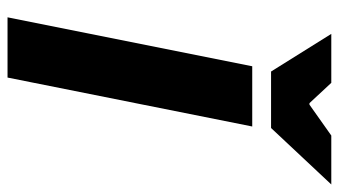

<svg xmlns="http://www.w3.org/2000/svg" viewBox="-215 -685 900 510"><g transform="rotate(90 235.0 -430.0)"><path d="M26 0 156 -650H316L186 0ZM170 -700 70 -860H200L254 -802H258L340 -860H470L320 -700Z"/></g></svg>

Font: Source Sans 3 Black
Style: Italic
Weight: 900
Italic angle: -11°
Designer: Paul D. Hunt
Foundry: Adobe
Version: Version 3.052;hotconv 1.1.0;makeotfexe 2.6.0